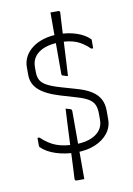

<svg xmlns="http://www.w3.org/2000/svg" viewBox="-109 -924 818 1178"><g transform="rotate(-10 300.0 -335.5)"><path d="M299 16Q232 16 174 -2.5Q116 -21 82 -55Q81 -57 80 -58.5Q79 -60 79 -64Q79 -74 79 -87.5Q79 -101 79 -113H91Q137 -69 185 -51.5Q233 -34 299 -34Q382 -34 429 -66.5Q476 -99 476 -156V-193Q476 -228 466 -250Q456 -272 430.5 -287.5Q405 -303 360 -316L262 -345Q216 -359 183 -375.5Q150 -392 129.5 -411.5Q109 -431 99.5 -454Q90 -477 90 -504V-551Q90 -587 106.5 -617.5Q123 -648 153.5 -670.5Q184 -693 225.5 -705Q267 -717 317 -717Q376 -717 427 -700Q478 -683 508 -653Q510 -652 510.5 -650Q511 -648 511 -645Q511 -635 511 -621Q511 -607 511 -595H499Q458 -635 416.5 -651Q375 -667 317 -667Q262 -667 222 -652.5Q182 -638 160.5 -610.5Q139 -583 139 -545V-513Q139 -482 150.5 -461.5Q162 -441 191 -425.5Q220 -410 271 -395L368 -367Q425 -351 459.5 -328.5Q494 -306 510 -275.5Q526 -245 526 -204V-150Q526 -102 497 -64.5Q468 -27 417 -5.5Q366 16 299 16ZM329 -454Q322 -456 315 -457.5Q308 -459 302 -462Q297 -462 294 -465Q291 -468 291 -473Q291 -502 291 -536.5Q291 -571 291 -604.5Q291 -638 291 -664.5Q291 -691 291 -703Q291 -714 291 -735Q291 -756 291 -780Q291 -804 291 -825.5Q291 -847 291 -857Q301 -857 308 -857Q315 -857 322.5 -857Q330 -857 340 -857Q345 -857 348 -854Q351 -851 350 -844Q349 -836 347.5 -804Q346 -772 343.5 -726.5Q341 -681 338.5 -630Q336 -579 333.5 -532.5Q331 -486 329 -454ZM280 -260Q287 -258 293.5 -256Q300 -254 307 -252Q313 -251 315.5 -246.5Q318 -242 318 -235Q318 -227 318 -203.5Q318 -180 318 -149Q318 -118 318 -87Q318 -56 318 -32.5Q318 -9 318 -1Q318 9 318 36.5Q318 64 318 95.5Q318 127 318 153Q318 179 318 186Q310 186 301.5 186Q293 186 285 186Q277 186 269 186Q266 186 263.5 184.5Q261 183 260 180Q259 177 259 173Q260 165 261.5 129Q263 93 265.5 41.5Q268 -10 270.5 -67Q273 -124 275.5 -175.5Q278 -227 280 -260Z"/></g></svg>

Font: Recursive Sans Linear Light
Style: Regular
Weight: 300
Version: Version 1.085